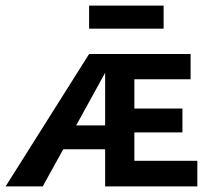

<svg xmlns="http://www.w3.org/2000/svg" viewBox="-20 -663 760 683"><path d="M562 -561H297V-643H562ZM682 -91V0H354V-132H205L132 0H0L297 -471H658V-381H458V-277H629V-192H458V-91ZM354 -217V-404L251 -217Z"/></svg>

Font: Ysabeau SC
Style: Bold
Weight: 700
Designer: Christian Thalmann (Catharsis Fonts)
Version: Version 0.003